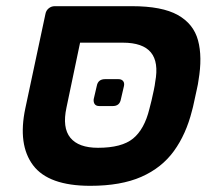

<svg xmlns="http://www.w3.org/2000/svg" viewBox="-20 -591 685 621"><path d="M272 10Q137 10 87 -56.5Q37 -123 62 -241L127 -546Q129 -557 137.5 -564Q146 -571 157 -571H407Q504 -571 555 -542.5Q606 -514 620.5 -460.5Q635 -407 622 -331Q621 -321 616.5 -301.5Q612 -282 608 -262.5Q604 -243 601 -233Q582 -157 542.5 -102.5Q503 -48 437 -19Q371 10 272 10ZM297 -113Q374 -113 410.5 -143Q447 -173 463 -238Q466 -248 470 -265.5Q474 -283 477.5 -299.5Q481 -316 482 -326Q494 -390 468 -421.5Q442 -453 377 -453H239L195 -243Q181 -178 207.5 -145.5Q234 -113 297 -113ZM301 -248Q291 -248 286.5 -254Q282 -260 283 -270L293 -313Q297 -335 320 -335H363Q373 -335 378 -329Q383 -323 381 -313L371 -270Q367 -248 345 -248Z"/></svg>

Font: Rubik SemiBold
Style: Italic
Weight: 600
Italic angle: -12°
Designer: Hubert and Fischer
Foundry: Hubert and Fischer
Version: Version 2.300;gftools[0.9.30]